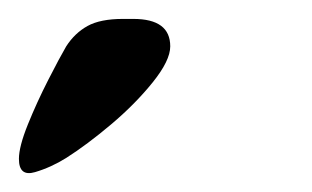

<svg xmlns="http://www.w3.org/2000/svg" viewBox="-80 -686 330 203"><path d="M-60 -518Q-60 -531 -50.5 -554.5Q-41 -578 -29 -601.5Q-17 -625 -10 -637Q-1 -651 12.5 -658.5Q26 -666 50 -666H61Q100 -666 100 -637Q100 -622 81.5 -599Q63 -576 37.5 -554.5Q12 -533 -10 -519Q-26 -509 -43 -504Q-60 -499 -60 -518Z"/></svg>

Font: Goldman
Style: Regular
Weight: 400
Designer: Jaikishan Patel
Version: Version 1.000; ttfautohint (v1.8.3)